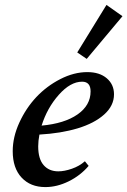

<svg xmlns="http://www.w3.org/2000/svg" viewBox="-20 -742 513 773"><path d="M329.1 -504.9 291 -530.8 408.7 -722.2 473.1 -676.8ZM162.6 11.2Q102.5 11.2 66.9 -27.1Q31.2 -65.4 31.2 -133.3Q31.2 -190.4 57.9 -248.5Q84.5 -306.6 126.2 -351.1Q168 -395.5 222.9 -423.6Q277.8 -451.7 331.5 -451.7Q380.9 -451.7 409.9 -426.8Q439 -401.9 439 -362.3Q439 -316.4 399.4 -281Q359.9 -245.6 292.7 -225.3Q225.6 -205.1 138.7 -200.2Q133.8 -174.3 133.8 -152.8Q133.8 -102.5 155.5 -77.4Q177.2 -52.2 214.8 -52.2Q239.3 -52.2 269.5 -62.7Q299.8 -73.2 321.8 -92.8L336.9 -74.2Q303.7 -35.2 256.6 -12Q209.5 11.2 162.6 11.2ZM310.5 -413.1Q263.7 -413.1 216.8 -360.4Q169.9 -307.6 147.5 -236.3Q239.3 -244.6 292 -281.2Q344.7 -317.9 344.7 -374Q344.7 -413.1 310.5 -413.1Z"/></svg>

Font: Elstob 10pt SemiBold
Style: Italic
Weight: 600
Italic angle: -20°
Designer: Peter S. Baker
Version: Version 1.015